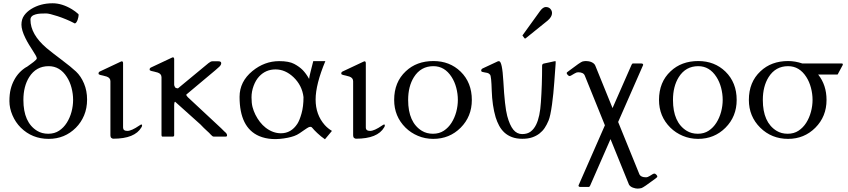

<svg xmlns="http://www.w3.org/2000/svg" viewBox="-20 -821 5098 1154"><path d="M65.4 -340.3Q91.8 -390.1 140.6 -419.4Q135.7 -414.6 145.3 -421.9Q154.8 -429.2 164.8 -436Q174.8 -442.9 182.6 -449.2Q201.2 -463.9 201.2 -470.2Q201.2 -476.6 194.3 -488.5Q187.5 -500.5 177.2 -516.4Q167 -532.2 155 -551.5Q143.1 -570.8 132.8 -591.8Q108.9 -640.1 108.9 -672.6Q108.9 -705.1 124.8 -727.5Q140.6 -750 167 -766.6Q222.7 -801.3 296.4 -801.3Q352.5 -801.3 412.1 -765.6Q432.1 -753.4 450.7 -736.8Q452.6 -734.9 452.6 -730.7Q452.6 -726.6 450.9 -718Q449.2 -709.5 446.3 -701.2Q438 -680.2 429.2 -680.2Q428.2 -680.2 415.8 -687Q403.3 -693.8 377 -704.8Q350.6 -715.8 326.7 -723.6Q275.9 -740.2 257.1 -740.2Q238.3 -740.2 222.4 -739.3Q206.5 -738.3 193.4 -734.4Q163.1 -726.1 163.1 -702.6Q163.1 -614.7 259.8 -532.2Q292.5 -504.9 350.1 -461.7Q407.7 -418.5 437 -390.9Q466.3 -363.3 484.9 -319.3Q503.4 -275.4 503.4 -222.9Q503.4 -170.4 485.4 -127.4Q467.3 -84.5 436 -53.2Q369.1 13.7 272.5 13.7Q173.3 13.7 105 -53.7Q73.2 -85.4 54.9 -128.2Q36.6 -170.9 36.6 -212.9Q36.6 -254.9 44.2 -285.2Q51.8 -315.4 65.4 -340.3ZM381.8 -358.4Q340.3 -423.3 272.5 -423.3Q196.8 -423.3 155.3 -357.4Q120.6 -301.8 120.6 -220.2Q120.6 -85.4 203.1 -34.7Q231.9 -17.1 269.8 -17.1Q307.6 -17.1 335.2 -35.4Q362.8 -53.7 381.3 -83Q399.9 -112.3 409.7 -148.4Q419.4 -184.6 419.4 -220.7Q419.4 -256.8 409.9 -293.2Q400.4 -329.6 381.8 -358.4Z M817.4 -66.4Q826.2 -72.8 830.1 -72.8Q834 -72.8 834 -66.4Q834 -62 830.1 -55.7Q790.5 12.7 660.6 12.7Q655.8 12.7 649.7 8.3Q643.6 3.9 643.6 -7.3V-332.5Q643.6 -353 621.1 -360.8Q611.3 -364.3 600.1 -366.5Q588.9 -368.7 582.3 -370.6Q575.7 -372.6 574 -374.3Q572.3 -376 572.3 -379.9Q572.3 -387.2 579.6 -391.1L704.1 -449.7Q710 -452.6 711.4 -452.6Q719.7 -452.6 719.7 -440.9V-54.7Q719.7 -34.2 745.6 -34.2Q770.5 -34.2 817.4 -66.4Z M1032.7 -209.5Q1026.9 -209.5 1026.9 -185.5V-8.3Q1026.9 -1.5 1020 0H955.6Q950.7 -1.5 950.7 -8.8V-356.4Q950.7 -377 928.2 -384.8Q918.5 -388.2 907.2 -390.4Q896 -392.6 889.4 -394.5Q882.8 -396.5 881.1 -398.2Q879.4 -399.9 879.4 -403.8Q879.4 -411.1 886.7 -415L1011.2 -473.6Q1017.1 -476.6 1018.6 -476.6Q1026.9 -476.6 1026.9 -464.8V-309.1Q1030.8 -294.9 1037.1 -292.5Q1043.5 -290 1049.8 -290L1232.9 -441.4Q1246.6 -452.6 1256.3 -452.6H1292.5Q1309.6 -452.6 1309.6 -441.4Q1309.6 -430.7 1298.1 -419.9Q1286.6 -409.2 1274.4 -398.9L1099.6 -252.4Q1099.6 -246.1 1108.9 -236.8L1309.6 -49.8Q1320.3 -38.1 1327.4 -32Q1334.5 -25.9 1337.9 -22.5Q1344.7 -15.6 1344.7 -7.8Q1344.7 0 1336.9 0H1264.6Q1257.3 0 1248 -10.7Q1238.8 -21.5 1222.4 -35.9Q1206.1 -50.3 1184.6 -73.2L1033.7 -208.5Q1033.7 -209 1033.2 -209.5Z M1935.5 -453.6Q1877 -313.5 1877 -222.7Q1877 -131.3 1932.1 -69.3Q1950.7 -48.8 1975.1 -34.2L1933.1 16.1Q1909.2 0 1887 -21.2Q1864.7 -42.5 1858.9 -50.5Q1853 -58.6 1846.9 -58.6Q1840.8 -58.6 1836.4 -56.9Q1832 -55.2 1825 -50.5Q1817.9 -45.9 1806.9 -38.3Q1795.9 -30.8 1780.8 -20.3Q1765.6 -9.8 1747.6 -3.4Q1729.5 2.9 1710 6.8Q1608.9 27.3 1537.1 -3.4Q1419.9 -54.2 1419.9 -238.8Q1419.9 -330.6 1497.1 -394Q1569.8 -453.6 1658.2 -453.6Q1716.8 -453.6 1748 -437Q1779.3 -420.4 1799.6 -399.7Q1819.8 -378.9 1837.9 -346.7Q1839.4 -361.8 1846.2 -387.7Q1859.4 -437 1862.8 -453.6ZM1577.1 -53.2Q1620.6 -20 1668.5 -20Q1730 -20 1767.1 -76.7Q1780.3 -96.7 1792.2 -138.7Q1804.2 -180.7 1804.2 -237.3Q1795.9 -307.6 1743.7 -357.4Q1694.3 -403.8 1636.2 -403.8Q1577.1 -403.8 1537.6 -361.3Q1517.1 -339.4 1504.4 -305.2Q1491.7 -271 1491.7 -236.1Q1491.7 -201.2 1497.8 -177.7Q1503.9 -154.3 1515.1 -131.6Q1526.4 -108.9 1542 -88.6Q1557.6 -68.4 1577.1 -53.2Z M2276.4 -66.4Q2285.2 -72.8 2289.1 -72.8Q2293 -72.8 2293 -66.4Q2293 -62 2289.1 -55.7Q2249.5 12.7 2119.6 12.7Q2114.7 12.7 2108.6 8.3Q2102.5 3.9 2102.5 -7.3V-332.5Q2102.5 -353 2080.1 -360.8Q2070.3 -364.3 2059.1 -366.5Q2047.9 -368.7 2041.3 -370.6Q2034.7 -372.6 2033 -374.3Q2031.2 -376 2031.2 -379.9Q2031.2 -387.2 2038.6 -391.1L2163.1 -449.7Q2168.9 -452.6 2170.4 -452.6Q2178.7 -452.6 2178.7 -440.9V-54.7Q2178.7 -34.2 2204.6 -34.2Q2229.5 -34.2 2276.4 -66.4Z M2584 13.7Q2535.2 13.7 2492.2 -4.4Q2449.2 -22.5 2417.5 -53.7Q2349.1 -121.6 2349.1 -220.2Q2349.1 -327.6 2418.9 -392.6Q2483.9 -454.1 2585 -454.1Q2683.1 -454.1 2748.5 -390.6Q2815.9 -324.7 2815.9 -220.2Q2815.9 -120.6 2748.5 -53.2Q2681.6 13.7 2584 13.7ZM2694.3 -358.4Q2652.8 -423.3 2585 -423.3Q2509.3 -423.3 2467.8 -357.4Q2433.1 -301.8 2433.1 -220.2Q2433.1 -85.4 2515.6 -34.7Q2544.4 -17.1 2582.3 -17.1Q2620.1 -17.1 2647.7 -35.4Q2675.3 -53.7 2693.8 -83Q2712.4 -112.3 2722.2 -148.4Q2731.9 -184.6 2731.9 -220.7Q2731.9 -256.8 2722.4 -293.2Q2712.9 -329.6 2694.3 -358.4Z M3122.1 -605Q3120.1 -606.9 3120.1 -607.9Q3120.1 -608.9 3122.1 -610.8L3226.1 -754.9Q3243.7 -778.8 3260.7 -778.8Q3277.8 -778.8 3287.8 -767.8Q3297.9 -756.8 3297.9 -742.2Q3297.9 -719.7 3271 -696.8L3139.6 -590.8Q3137.2 -589.4 3135.7 -589.4Q3134.3 -589.4 3132.8 -590.8ZM2959 -116.2Q2938.5 -185.5 2935.5 -276.9Q2933.1 -363.3 2925.5 -372.1Q2918 -380.9 2909.2 -382.8Q2900.4 -384.8 2892.1 -386Q2883.8 -387.2 2877.9 -389.2Q2872.1 -391.1 2872.1 -396.5Q2872.1 -405.3 2880.9 -409.7L2972.7 -452.6Q2973.6 -453.1 2975.6 -453.1Q2977.5 -453.1 2979.5 -453.1Q2998.5 -453.1 3005.4 -332Q3013.7 -179.7 3028.6 -124Q3043.5 -68.4 3065.2 -41.7Q3086.9 -15.1 3118.4 -15.1Q3149.9 -15.1 3169.9 -30.5Q3189.9 -45.9 3202.6 -72.3Q3225.6 -119.1 3231 -207Q3238.3 -309.6 3238.3 -426.3Q3238.3 -436.5 3248.5 -439Q3273.9 -444.3 3287.4 -447.3Q3300.8 -450.2 3307.9 -451.9Q3314.9 -453.6 3317.9 -453.6Q3320.8 -453.6 3319.6 -438.5Q3318.4 -423.3 3316.2 -392.3Q3314 -361.3 3311.5 -327.6Q3309.1 -293.9 3305.7 -259.5Q3302.2 -225.1 3297.9 -193.4Q3288.1 -122.6 3277.1 -96.4Q3266.1 -70.3 3253.4 -51.5Q3240.7 -32.7 3222.2 -18.3Q3203.6 -3.9 3178.7 4.6Q3153.8 13.2 3119.1 13.2Q3084.5 13.2 3057.6 3.2Q3030.8 -6.8 3011.7 -24.4Q2992.7 -42 2980 -65.7Q2967.3 -89.4 2959 -116.2Z M3494.6 -367.2Q3486.3 -386.7 3454.6 -386.7Q3445.3 -386.7 3432.6 -378.9Q3408.7 -363.8 3403.6 -363.8Q3398.4 -363.8 3392.3 -370.6Q3386.2 -377.4 3386.2 -380.9Q3386.2 -384.3 3387.7 -386Q3389.2 -387.7 3397.5 -393.6Q3470.2 -449.2 3482.2 -451.7Q3494.1 -454.1 3502 -454.1Q3509.8 -454.1 3518.3 -452.6Q3526.9 -451.2 3534.7 -447.8Q3552.7 -439.9 3558.1 -426.3L3661.6 -171.4L3775.9 -431.6Q3776.9 -432.6 3778.8 -436Q3780.8 -439.5 3783.7 -439.5H3834Q3845.7 -439.5 3845.7 -430.7L3695.3 -87.9L3823.7 228Q3833 244.6 3862.3 244.6Q3873 244.6 3884.8 236.8Q3906.7 222.2 3912.6 222.2Q3918.5 222.2 3924.6 228.8Q3930.7 235.4 3930.7 239Q3930.7 242.7 3929.2 244.1Q3927.7 245.6 3919.9 252Q3847.2 306.6 3835 309.6Q3822.8 312.5 3811.5 312.5Q3800.3 312.5 3784.4 306.9Q3768.6 301.3 3760.7 289.1L3649.4 15.1L3526.9 294.9Q3525.9 295.9 3523.9 299.3Q3522 302.7 3519 302.7H3468.8Q3457 302.7 3457 293.9L3615.7 -67.9Z M4175.8 13.7Q4127 13.7 4084 -4.4Q4041 -22.5 4009.3 -53.7Q3940.9 -121.6 3940.9 -220.2Q3940.9 -327.6 4010.7 -392.6Q4075.7 -454.1 4176.8 -454.1Q4274.9 -454.1 4340.3 -390.6Q4407.7 -324.7 4407.7 -220.2Q4407.7 -120.6 4340.3 -53.2Q4273.4 13.7 4175.8 13.7ZM4286.1 -358.4Q4244.6 -423.3 4176.8 -423.3Q4101.1 -423.3 4059.6 -357.4Q4024.9 -301.8 4024.9 -220.2Q4024.9 -85.4 4107.4 -34.7Q4136.2 -17.1 4174.1 -17.1Q4211.9 -17.1 4239.5 -35.4Q4267.1 -53.7 4285.6 -83Q4304.2 -112.3 4314 -148.4Q4323.7 -184.6 4323.7 -220.7Q4323.7 -256.8 4314.2 -293.2Q4304.7 -329.6 4286.1 -358.4Z M4897.5 -373Q4947.8 -310.1 4947.8 -220.2Q4947.8 -120.6 4880.4 -53.2Q4813.5 13.7 4716.8 13.7Q4617.7 13.7 4549.3 -53.7Q4481 -121.6 4481 -220.2Q4481 -327.6 4550.8 -392.6Q4615.7 -454.1 4716.8 -454.1Q4759.3 -454.1 4802.2 -439.5H5038.1Q5043.5 -439.5 5044.7 -437.7Q5045.9 -436 5045.9 -431.6L5018.6 -380.9Q5016.6 -377 5015.9 -375Q5015.1 -373 5010.7 -373ZM4826.2 -358.4Q4784.7 -423.3 4716.8 -423.3Q4641.1 -423.3 4599.6 -357.4Q4564.9 -301.8 4564.9 -220.2Q4564.9 -85.4 4647.5 -34.7Q4676.3 -17.1 4714.1 -17.1Q4752 -17.1 4779.5 -35.4Q4807.1 -53.7 4825.7 -83Q4844.2 -112.3 4854 -148.4Q4863.8 -184.6 4863.8 -220.7Q4863.8 -256.8 4854.2 -293.2Q4844.7 -329.6 4826.2 -358.4Z"/></svg>

Font: Cardo-Italic
Style: Italic
Weight: 400
Italic angle: -12°
Designer: David J. Perry
Foundry: David J. Perry
Version: Version 0.991